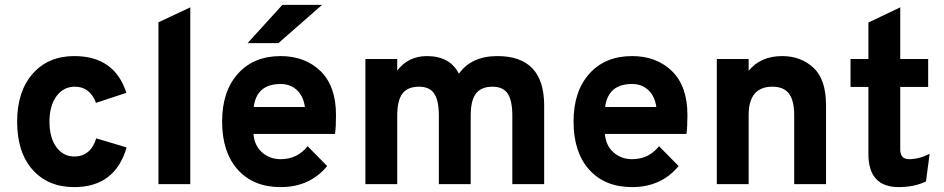

<svg xmlns="http://www.w3.org/2000/svg" viewBox="-20 -752 3856 784"><path d="M283 12Q176 12 113 -59Q50 -130 50 -255Q50 -379 113.5 -451Q177 -523 283 -523Q448 -523 496 -373L372 -332Q347 -398 286 -398Q239 -398 210.5 -359Q182 -320 182 -255Q182 -190 210 -151.5Q238 -113 283 -113Q350 -113 373 -187L497 -150Q450 12 283 12Z M627 -661 757 -722V0H627Z M1133 -732H1295L1117 -576H991ZM1126 12Q1015 12 951 -59Q887 -130 887 -256Q887 -379 951.5 -451Q1016 -523 1126 -523Q1226 -523 1289 -461.5Q1352 -400 1352 -282Q1352 -233 1348 -205H1015Q1019 -157 1050.5 -129.5Q1082 -102 1126 -102Q1194 -102 1236 -155L1316 -74Q1245 12 1126 12ZM1225 -315Q1219 -359 1192.5 -384Q1166 -409 1126 -409Q1028 -409 1016 -315Z M2072 -279Q2072 -342 2053 -370Q2034 -398 1991 -398Q1945 -398 1923.5 -370Q1902 -342 1902 -280V0H1772V-279Q1772 -342 1753 -370Q1734 -398 1691 -398Q1645 -398 1623.5 -370Q1602 -342 1602 -280V0H1472V-511H1602V-464Q1648 -523 1723 -523Q1817 -523 1854 -451Q1905 -523 2011 -523Q2202 -523 2202 -321V0H2072Z M2561 12Q2450 12 2386 -59Q2322 -130 2322 -256Q2322 -379 2386.5 -451Q2451 -523 2561 -523Q2661 -523 2724 -461.5Q2787 -400 2787 -282Q2787 -233 2783 -205H2450Q2454 -157 2485.5 -129.5Q2517 -102 2561 -102Q2629 -102 2671 -155L2751 -74Q2680 12 2561 12ZM2660 -315Q2654 -359 2627.5 -384Q2601 -409 2561 -409Q2463 -409 2451 -315Z M3223 -280Q3223 -342 3201.5 -370Q3180 -398 3134 -398Q3037 -398 3037 -282V0H2907V-511H3037V-463Q3086 -523 3174 -523Q3250 -523 3301.5 -475.5Q3353 -428 3353 -322V0H3223Z M3650 12Q3526 12 3526 -123V-397H3453V-511H3526V-660L3656 -722V-511H3770V-397H3656V-142Q3656 -102 3692 -102Q3733 -102 3776 -124L3761 -11Q3713 12 3650 12Z"/></svg>

Font: OVRPSS Recut ExtraBold
Style: Regular
Weight: 800
Designer: Giant Group
Foundry: Giant Group
Version: Version 1.001;hotconv 1.0.109;makeotfexe 2.5.65596